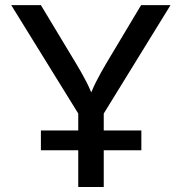

<svg xmlns="http://www.w3.org/2000/svg" viewBox="-20 -748 728 768"><path d="M293 0V-293.9L24.9 -727.5H143.6L284.2 -494.1Q307.6 -455.6 325.9 -419.9Q344.2 -384.3 363.3 -331.1H327.1Q346.2 -385.3 364.5 -421.1Q382.8 -457 404.8 -494.1L544.4 -727.5H662.1L395 -293.9V0ZM143.6 -147V-226.1H545.4V-147Z"/></svg>

Font: Inter Cardless
Style: Regular
Weight: 400
Designer: Rasmus Andersson
Foundry: rsms
Version: Version 4.001;git-9221beed3